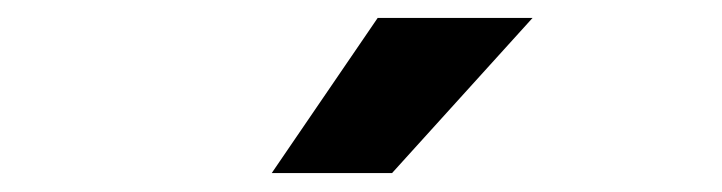

<svg xmlns="http://www.w3.org/2000/svg" viewBox="-20 -878 790 210"><path d="M393.1 -858.4H562.5L408.8 -688.7H277.2Z"/></svg>

Font: Martian Mono VF sWd Rg
Style: Regular
Weight: 400
Width: 6
Monospace: yes
Designer: Roman Shamin
Foundry: Evil Martians
Version: Version 1.100